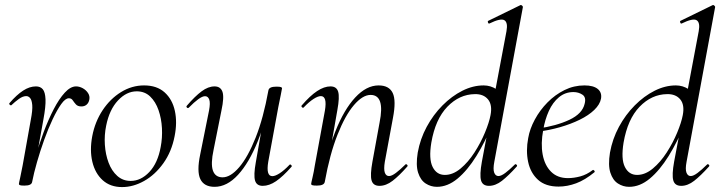

<svg xmlns="http://www.w3.org/2000/svg" viewBox="-20 -746 2925 780"><path d="M110.6 -7.2 100.6 -8.2Q109 -53.2 123.6 -105.7Q138.2 -158.2 157.3 -209.2Q176.4 -260.2 198.2 -302.3Q220 -344.4 243.2 -369.7Q266.4 -395 289 -395Q302.6 -395 316 -387.7Q329.4 -380.4 337.6 -368Q345.8 -355.6 342.8 -341Q340.2 -328 331.8 -320.8Q323.4 -313.6 310.8 -313.6Q295.8 -313.6 288.4 -321.9Q281 -330.2 275.5 -338.5Q270 -346.8 259.8 -346.8Q245.6 -346.8 228.8 -323.3Q212 -299.8 193.9 -261.6Q175.8 -223.4 159.5 -177.9Q143.2 -132.4 130.3 -87.4Q117.4 -42.4 110.6 -7.2ZM79.4 8Q65.2 8 61 6.3Q56.8 4.6 56.8 1.6Q56.8 -1.6 62.4 -26.4Q68 -51.2 72 -74L105 -258.6Q112.8 -298.8 111 -319.3Q109.2 -339.8 102.3 -347.7Q95.4 -355.6 86.6 -355.6Q72.8 -355.6 56.7 -344Q40.6 -332.4 26.4 -318.8Q24 -316.4 20 -320.1Q16 -323.8 18.4 -327Q48 -361.2 74.2 -378.1Q100.4 -395 126 -395Q144 -395 153.8 -383.4Q163.6 -371.8 164.9 -342.8Q166.2 -313.8 156.4 -261L110.6 -7.2Q108.4 8 79.4 8Z M476 14Q428.2 14 397.3 -13.8Q366.4 -41.6 355.2 -88.6Q344 -135.6 354.8 -193Q366 -251.6 396.8 -298.1Q427.6 -344.6 471.6 -371.8Q515.6 -399 565.4 -399Q617.4 -399 648.8 -370.7Q680.2 -342.4 690.4 -295.5Q700.6 -248.6 689.4 -193Q677.2 -129.8 643.7 -82.9Q610.2 -36 565.8 -11Q521.4 14 476 14ZM510.8 -11Q552.4 -11 586.7 -47.3Q621 -83.6 632.8 -149Q640 -186 637.9 -225.3Q635.8 -264.6 624 -298.6Q612.2 -332.6 590.2 -353.8Q568.2 -375 535.6 -375Q494 -375 459.2 -337.8Q424.4 -300.6 411.4 -236Q403.4 -197.4 406 -158Q408.6 -118.6 421.1 -85.2Q433.6 -51.8 456.4 -31.4Q479.2 -11 510.8 -11Z M851.8 13Q809 13 793.9 -18.3Q778.8 -49.6 793.4 -119L829.2 -297Q835 -327.6 830.1 -341.4Q825.2 -355.2 813 -355.2Q802.2 -355.2 785.2 -342.8Q768.2 -330.4 747.4 -309Q743.4 -305 739.4 -309Q735.4 -313 739.4 -317Q772.2 -355 799 -375Q825.8 -395 851.6 -395Q876 -395 883.7 -373.2Q891.4 -351.4 879.6 -297L847.8 -138Q835.4 -80.4 845 -53Q854.6 -25.6 884.4 -25.6Q916.6 -25.6 951.9 -66.8Q987.2 -108 1018.6 -187.1Q1050 -266.2 1070.4 -378.8L1082.8 -377.8Q1063 -261.4 1027.6 -173.2Q992.2 -85 947.2 -36Q902.2 13 851.8 13ZM1047.2 9Q1022.4 9 1016.1 -12.7Q1009.8 -34.4 1019.2 -86.6L1070.4 -378.8Q1073 -394 1102.4 -394Q1116.8 -394 1121.3 -392.2Q1125.8 -390.4 1125.8 -387.6Q1125.8 -384.4 1120.8 -361.2Q1115.8 -338 1110.8 -312L1069.8 -89Q1060 -30.4 1086.4 -30.4Q1098 -30.4 1116.1 -42Q1134.2 -53.6 1155.6 -76Q1158.6 -80 1163 -75.5Q1167.4 -71 1163.6 -67.8Q1129.2 -28.8 1101.5 -9.9Q1073.8 9 1047.2 9Z M1521.6 9Q1495.8 9 1489.5 -13.2Q1483.2 -35.4 1493 -89L1522 -248Q1544.8 -360.4 1485.4 -360.4Q1453.4 -360.4 1418 -319.2Q1382.6 -278 1351.2 -198.9Q1319.8 -119.8 1299.4 -7.2L1287 -8.2Q1307.8 -124.8 1342.7 -212.9Q1377.6 -301 1423.1 -350Q1468.6 -399 1518 -399Q1560.8 -399 1575.4 -368.2Q1590 -337.4 1576.4 -267L1543.4 -89Q1538.4 -58.6 1543.3 -44.7Q1548.2 -30.8 1560.4 -30.8Q1571.4 -30.8 1588.4 -43.6Q1605.4 -56.4 1626.2 -77Q1629.2 -81 1633.6 -77Q1638 -73 1634.2 -69Q1601.6 -32 1575 -11.5Q1548.4 9 1521.6 9ZM1267.4 8Q1253.2 8 1248.6 6.3Q1244 4.6 1244 1.6Q1244 -1.6 1249.5 -24.8Q1255 -48 1259 -74L1300 -297Q1309.8 -355.6 1283.4 -355.6Q1271.8 -355.6 1253.7 -344Q1235.6 -332.4 1214.2 -310Q1211.2 -306 1206.8 -310.5Q1202.4 -315 1206.2 -318.2Q1239.8 -357.2 1268.4 -376.1Q1297 -395 1322.6 -395Q1347.4 -395 1353.8 -373.3Q1360.2 -351.6 1350.6 -299.4L1299.4 -7.2Q1296.8 8 1267.4 8Z M1754.8 13Q1730.4 13 1709.4 -0.5Q1688.4 -14 1678.6 -44.5Q1668.8 -75 1677 -126Q1687 -181.6 1713.4 -230.6Q1739.8 -279.6 1777.6 -317.7Q1815.4 -355.8 1858.4 -377.4Q1901.4 -399 1944.8 -399Q1973 -399 1996.9 -383.4Q2020.8 -367.8 2024.4 -332L1982.4 -246Q1951.8 -171 1915.5 -112.5Q1879.2 -54 1838.9 -20.5Q1798.6 13 1754.8 13ZM1787.2 -35.4Q1820 -35.4 1851.1 -61.3Q1882.2 -87.2 1907.5 -126.5Q1932.8 -165.8 1950 -207.1Q1967.2 -248.4 1972.8 -278.4Q1980.8 -320.2 1962.5 -342.3Q1944.2 -364.4 1909 -363.6Q1846 -362.8 1797.3 -312.3Q1748.6 -261.8 1732.2 -166.4Q1721.4 -100 1737.6 -67.7Q1753.8 -35.4 1787.2 -35.4ZM1966.4 9Q1940.4 9 1934.2 -13.2Q1928 -35.4 1937.6 -89L2037.6 -619.4Q2044 -654.6 2029.1 -663.8Q2014.2 -673 1968.4 -650.6Q1964.4 -648.8 1962.4 -654.8Q1960.4 -660.8 1964.4 -661.8L2093.8 -725Q2097.2 -727 2101.2 -723Q2105.2 -719 2104.2 -717L1988.2 -89Q1982.4 -58.6 1987.7 -44.7Q1993 -30.8 2005 -30.8Q2016 -30.8 2033 -43.6Q2050 -56.4 2070.8 -77Q2074 -81 2078.4 -77Q2082.8 -73 2078.8 -69Q2045.4 -32 2019.2 -11.5Q1993 9 1966.4 9Z M2249.2 12Q2196 12 2165.5 -15.8Q2135 -43.6 2125.5 -88.6Q2116 -133.6 2125.8 -185Q2132.2 -222.4 2152.8 -260.5Q2173.4 -298.6 2204.2 -329.9Q2235 -361.2 2273.2 -380.1Q2311.4 -399 2354.4 -399Q2390.6 -399 2408.3 -384.6Q2426 -370.2 2421.6 -345Q2417 -321.4 2394.2 -299.4Q2371.4 -277.4 2335.1 -259.6Q2298.8 -241.8 2254.3 -229.1Q2209.8 -216.4 2162.2 -210.6L2164.2 -223.6Q2240.8 -234.6 2293.2 -259.3Q2345.6 -284 2355 -324Q2362.2 -350.8 2346.1 -361.4Q2330 -372 2309.6 -372Q2276.2 -372 2250.9 -351.1Q2225.6 -330.2 2209.7 -295.2Q2193.8 -260.2 2186.8 -218Q2176.4 -162.2 2184.6 -118.2Q2192.8 -74.2 2218.8 -48.3Q2244.8 -22.4 2287.4 -22.4Q2311.2 -22.4 2337.3 -29.4Q2363.4 -36.4 2387.8 -55Q2390.6 -57 2394.1 -53Q2397.6 -49 2394.8 -46.2Q2356.8 -14.8 2320.7 -1.4Q2284.6 12 2249.2 12Z M2535.8 13Q2511.4 13 2490.4 -0.5Q2469.4 -14 2459.6 -44.5Q2449.8 -75 2458 -126Q2468 -181.6 2494.4 -230.6Q2520.8 -279.6 2558.6 -317.7Q2596.4 -355.8 2639.4 -377.4Q2682.4 -399 2725.8 -399Q2754 -399 2777.9 -383.4Q2801.8 -367.8 2805.4 -332L2763.4 -246Q2732.8 -171 2696.5 -112.5Q2660.2 -54 2619.9 -20.5Q2579.6 13 2535.8 13ZM2568.2 -35.4Q2601 -35.4 2632.1 -61.3Q2663.2 -87.2 2688.5 -126.5Q2713.8 -165.8 2731 -207.1Q2748.2 -248.4 2753.8 -278.4Q2761.8 -320.2 2743.5 -342.3Q2725.2 -364.4 2690 -363.6Q2627 -362.8 2578.3 -312.3Q2529.6 -261.8 2513.2 -166.4Q2502.4 -100 2518.6 -67.7Q2534.8 -35.4 2568.2 -35.4ZM2747.4 9Q2721.4 9 2715.2 -13.2Q2709 -35.4 2718.6 -89L2818.6 -619.4Q2825 -654.6 2810.1 -663.8Q2795.2 -673 2749.4 -650.6Q2745.4 -648.8 2743.4 -654.8Q2741.4 -660.8 2745.4 -661.8L2874.8 -725Q2878.2 -727 2882.2 -723Q2886.2 -719 2885.2 -717L2769.2 -89Q2763.4 -58.6 2768.7 -44.7Q2774 -30.8 2786 -30.8Q2797 -30.8 2814 -43.6Q2831 -56.4 2851.8 -77Q2855 -81 2859.4 -77Q2863.8 -73 2859.8 -69Q2826.4 -32 2800.2 -11.5Q2774 9 2747.4 9Z"/></svg>

Font: Cormorant Infant Light
Style: Italic
Weight: 300
Italic angle: -10°
Designer: Christian Thalmann (Catharsis Fonts)
Foundry: Catharsis Fonts
Version: Version 4.001